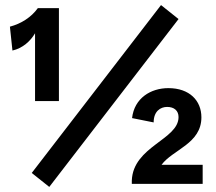

<svg xmlns="http://www.w3.org/2000/svg" viewBox="-20 -722 852 756"><path d="M118 -324H212V-690H129C103 -654 64 -629 19 -617L29 -523C69 -532 100 -560 118 -591ZM174 14 683 -647 614 -702 105 -41ZM499 -11V2H778V-73H616C660 -133 773 -156 773 -260C773 -326 726 -375 643 -375C574 -375 509 -336 500 -257L585 -240C585 -284 612 -301 638 -301C666 -301 683 -286 683 -261C683 -172 504 -146 499 -11Z"/></svg>

Font: Ronzino Medium
Style: Regular
Weight: 500
Designer: Nunzio Mazzaferro
Foundry: Collletttivo
Version: Version 1.000;Glyphs 3.3 (3337)